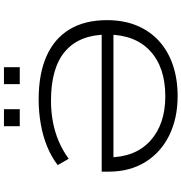

<svg xmlns="http://www.w3.org/2000/svg" viewBox="7 -940 941 996"><g transform="rotate(-90 478.0 -442.5)"><path d="M477 8Q362 8 273.5 -35.5Q185 -79 135 -159.5Q85 -240 85 -351V-386H817V-325H137L159 -353Q159 -212 245 -134Q331 -56 476 -56Q626 -56 711 -134.5Q796 -213 796 -357Q796 -500 710.5 -574.5Q625 -649 453 -649Q396 -649 343 -639Q290 -629 242 -608.5Q194 -588 152 -557L119 -614Q160 -646 214.5 -668.5Q269 -691 332 -702Q395 -713 459 -713Q592 -713 683.5 -672.5Q775 -632 823 -553Q871 -474 871 -358Q871 -271 842.5 -203Q814 -135 762 -88Q710 -41 637.5 -16.5Q565 8 477 8ZM539 -811V-893H627V-811ZM321 -811V-893H409V-811Z"/></g></svg>

Font: Nunito Sans 10pt Expanded Light
Style: Regular
Weight: 300
Width: 7
Designer: Vernon Adams
Foundry: Vernon Adams
Version: Version 3.101;gftools[0.9.27]